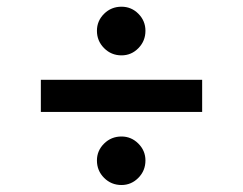

<svg xmlns="http://www.w3.org/2000/svg" viewBox="-20 -565 706 558"><path d="M567.5 -333.1V-239.7H98.7V-333.1ZM333.1 -404.1Q303.3 -404.1 282.5 -425.1Q261.7 -446 261.7 -475.5Q261.7 -504.3 282.5 -524.9Q303.3 -545.5 333.1 -545.5Q361.9 -545.5 382.3 -524.9Q402.7 -504.3 402.7 -475.5Q402.7 -446 382.3 -425.1Q361.9 -404.1 333.1 -404.1ZM333.1 -27.3Q303.3 -27.3 282.5 -48.1Q261.7 -68.9 261.7 -98.7Q261.7 -127.1 282.5 -147.7Q303.3 -168.3 333.1 -168.3Q361.5 -168.3 382.1 -147.7Q402.7 -127.1 402.7 -98.7Q402.7 -68.9 382.1 -48.1Q361.5 -27.3 333.1 -27.3Z"/></svg>

Font: Inter Zeller Medium
Style: Regular
Weight: 500
Designer: Rasmus Andersson; Joe Bland
Foundry: zeller
Version: Version 3.015;git-dec3a8cb1